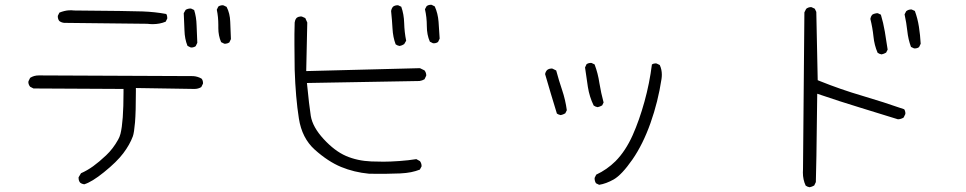

<svg xmlns="http://www.w3.org/2000/svg" viewBox="-20 -726 4040 803"><path d="M618.7 -625Q647.9 -625 672.9 -635.3L679.2 -647.9Q679.7 -649.4 679.7 -650.4Q679.7 -660.6 675.3 -667.5Q627.9 -676.3 575.9 -678.2Q523.9 -680.2 292 -682.1H290.5Q283.7 -683.1 278.1 -683.1Q272.5 -683.1 265.4 -682.6Q258.3 -682.1 248.3 -679.7Q238.3 -677.2 228.5 -673.3L222.2 -660.6Q221.7 -659.2 221.7 -658.2Q221.7 -646 228 -638.2Q236.3 -631.8 248 -630.4L596.2 -626.5Q607.9 -625 618.7 -625ZM893.1 -621.6V-608.4Q893.1 -576.7 904.8 -549.8L917.5 -543.5Q918.9 -543 920.2 -543Q921.4 -543 923.3 -543.2Q925.3 -543.5 927.5 -543.9Q929.7 -544.4 931.6 -544.9Q935.5 -546.4 939 -548.3L945.8 -562.5Q943.8 -599.1 942.9 -634.5Q941.9 -669.9 927.7 -697.3L914.6 -703.6Q913.1 -704.1 910.9 -704.1Q908.7 -704.1 905.3 -703.6Q898.9 -702.6 893.1 -698.7L886.7 -685.5Q893.1 -655.3 893.1 -621.6ZM776.9 -527.8Q778.3 -527.3 780.5 -527.3Q782.7 -527.3 786.1 -527.8Q792.5 -528.8 798.3 -532.7L805.2 -546.9Q803.2 -582.5 802.2 -620.1Q801.3 -654.8 792 -684.1L779.8 -689.9Q778.3 -690.4 777.3 -690.4Q765.1 -690.4 756.3 -684.6L748.5 -670.9Q750.5 -635.3 751.5 -599.1Q752.4 -563 764.2 -534.2ZM548.3 -344.7V-357.9L793 -354Q809.1 -354 821.8 -361.8L828.6 -375.5Q829.1 -377 829.1 -377.9Q829.1 -389.6 823.2 -397Q807.6 -406.2 788.6 -407.7L142.1 -410.6Q121.6 -410.6 106 -400.4L99.1 -386.2Q98.6 -385.3 98.6 -381.8Q98.6 -378.4 100.3 -373.3Q102.1 -368.2 106 -363.3L120.1 -356L496.6 -354V-340.8Q496.6 -217.3 483.9 -166.5Q480 -151.9 474.1 -142.1Q453.1 -104 423.6 -76.2Q394 -48.3 369.6 -30.8Q345.2 -13.2 318.8 -1.5L308.6 15.6Q308.6 16.6 308.6 17.6Q308.6 29.8 314.9 37.6Q322.3 43.5 332 44.9Q364.3 35.2 415 -5.9Q468.8 -49.3 495.6 -85Q522.5 -120.6 535.6 -155.8Q541 -170.9 544.7 -214.6Q548.3 -258.3 548.3 -344.7Z M1790.5 -545.4Q1792 -544.9 1794.2 -544.9Q1796.4 -544.9 1799.8 -545.4Q1806.2 -546.4 1812 -550.3L1818.8 -564.5Q1816.9 -599.6 1814.2 -634.8Q1811.5 -669.9 1798.3 -699.2L1785.6 -705.6Q1784.2 -706.1 1783.2 -706.1Q1771.5 -706.1 1764.2 -700.2L1757.3 -687.5Q1765.1 -653.3 1765.1 -616.9Q1765.1 -580.6 1777.8 -551.8ZM1643.6 -704.1Q1631.3 -704.1 1623.5 -697.8Q1617.2 -689.9 1615.7 -679.7Q1619.6 -642.6 1621.6 -606.4Q1623.5 -570.3 1634.8 -540.5Q1642.1 -535.2 1651.4 -533.7Q1661.6 -535.6 1670.4 -541.5L1678.7 -555.7Q1671.4 -591.8 1670.4 -629.2Q1669.4 -666.5 1658.2 -697.8L1646 -703.6Q1644.5 -704.1 1643.6 -704.1ZM1212.4 -631.8Q1211.4 -608.9 1211.4 -583Q1211.4 -557.1 1211.4 -540Q1212.4 -469.7 1212.4 -435.1Q1216.3 -316.9 1230 -230.5Q1242.7 -148.4 1296.4 -100.1Q1352.1 -50.3 1406.5 -27.8Q1460.9 -5.4 1522.9 0.5Q1548.3 1 1561.3 1Q1574.2 1 1588.4 1Q1627.9 0.5 1653.8 -0.7Q1679.7 -2 1699 -5.9Q1718.3 -9.8 1735.8 -16.6L1742.7 -29.3Q1743.2 -30.3 1743.2 -31.2Q1743.2 -43 1736.3 -52.2L1721.2 -60.5Q1688.5 -55.2 1649.9 -52.5Q1611.3 -49.8 1584 -49.8Q1556.6 -49.8 1533.2 -50.8Q1474.6 -53.2 1427.2 -73.7Q1379.9 -94.2 1333.7 -144.3Q1287.6 -194.3 1279.8 -241.2Q1272.9 -284.7 1263.7 -378.9L1734.4 -387.2Q1745.6 -388.7 1755.4 -394.5L1762.2 -408.7Q1762.7 -409.7 1762.7 -410.6Q1762.7 -422.4 1755.4 -431.6L1736.3 -440.9L1260.7 -428.7L1265.1 -631.8L1256.8 -650.4L1242.7 -656.7Q1241.2 -657.2 1237.8 -657.2Q1234.4 -657.2 1229.5 -655.8Q1224.6 -654.3 1220.2 -650.9Q1215.8 -645.5 1214.4 -640.4Q1212.9 -635.3 1212.4 -631.8Z M2452.1 -462.9Q2440.9 -462.9 2433.1 -457.5L2426.8 -443.8Q2432.1 -403.3 2438.7 -362.1Q2445.3 -320.8 2462.9 -284.7Q2470.2 -279.3 2479.5 -277.8Q2489.3 -279.8 2498.5 -285.2L2504.4 -297.4Q2493.7 -336.9 2486.8 -378.9Q2481 -418.9 2466.8 -456.5L2454.6 -462.4Q2453.1 -462.9 2452.1 -462.9ZM2290.5 -439Q2289.1 -439.5 2285.6 -439.5Q2282.2 -439.5 2277.3 -438Q2272.5 -436.5 2268.1 -433.1Q2261.2 -425.3 2259.8 -416L2284.2 -333Q2296.4 -292 2309.1 -251Q2316.4 -246.1 2325.2 -244.6Q2335 -246.6 2344.2 -252L2350.6 -265.1Q2344.7 -308.6 2331.1 -348.9Q2317.4 -389.2 2306.2 -431.2ZM2748 -413.6Q2748 -435.5 2739.3 -454.1L2726.1 -460.4Q2724.6 -460.9 2721.7 -460.9Q2713.4 -460.9 2706.5 -456.5Q2696.8 -378.4 2675.3 -300.8Q2653.8 -223.1 2626 -160.6Q2596.2 -94.2 2554.2 -51.8Q2518.6 -16.6 2473.6 4.4L2467.3 17.1Q2466.8 18.6 2466.8 19.5Q2466.8 31.7 2472.7 40.5L2485.8 46.9Q2514.6 42.5 2546.9 24.4Q2580.6 4.9 2624.8 -58.6Q2668.9 -122.1 2700.7 -211.7Q2732.4 -301.3 2746.6 -395.5Q2748 -404.8 2748 -413.6Z M3802.2 -523.9Q3803.7 -523.4 3805.9 -523.4Q3808.1 -523.4 3811.5 -523.9Q3817.9 -524.9 3823.7 -528.8L3830.6 -543Q3828.6 -579.6 3823.2 -614Q3817.9 -648.4 3806.2 -680.2L3793.5 -686Q3792.5 -686.5 3791.5 -686.5Q3779.3 -686.5 3770 -679.2L3763.2 -666Q3771 -630.4 3774.7 -595.9Q3778.3 -561.5 3790 -529.8ZM3651.9 -670.4Q3650.4 -670.9 3647.9 -670.9Q3645.5 -670.9 3642.1 -669.9Q3634.3 -668.9 3627.4 -664.1Q3621.6 -656.7 3620.1 -647Q3629.4 -609.4 3633.1 -573.2Q3636.7 -537.1 3650.4 -505.4Q3657.7 -500 3667 -498.5Q3676.8 -500.5 3686 -505.9L3692.4 -518.6Q3687 -555.7 3680.7 -593.3Q3674.3 -630.9 3664.1 -664.6ZM3766.1 -248.5Q3766.6 -250 3766.6 -252.2Q3766.6 -254.4 3766.1 -257.3Q3765.1 -263.7 3761.7 -269Q3674.8 -299.3 3586.9 -325.2Q3496.6 -351.6 3408.2 -387.2L3399.9 -390.6L3394 -676.3L3387.7 -689.5L3374.5 -695.8Q3373.5 -696.3 3372.6 -696.3Q3360.4 -696.3 3351.6 -689L3344.2 -674.3L3338.4 -18.6Q3337.9 -11.2 3337.9 -4.4Q3337.9 25.4 3349.6 50.3Q3356.9 55.7 3366.2 57.1Q3376 55.2 3385.3 49.8L3392.1 35.6Q3394 1 3397.9 -334Q3495.1 -300.8 3575.7 -276.4Q3656.2 -252 3735.4 -227.1Q3748.5 -227.5 3759.3 -234.4Z"/></svg>

Font: NaikaiFont
Style: ExtraLight
Weight: 200
Version: Version 1.89